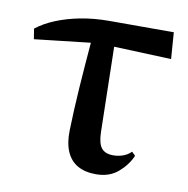

<svg xmlns="http://www.w3.org/2000/svg" viewBox="-60 -514 573 586"><g transform="rotate(10 226.0 -221.0)"><path d="M16 -360 11 -392Q35 -411 69 -425Q103 -439 144.5 -447Q186 -455 234 -455H433L439 -373L211 -382ZM274 13Q240 13 217 0Q194 -13 182.5 -39.5Q171 -66 172 -105Q173 -138 174.5 -171Q176 -204 178.5 -239.5Q181 -275 184 -314.5Q187 -354 191 -401L261 -398L267 -115Q268 -81 279.5 -67Q291 -53 316 -53Q331 -53 345.5 -58Q360 -63 371 -74L382 -63Q369 -33 342 -10Q315 13 274 13Z"/></g></svg>

Font: Source Serif 4 60pt SemiBold
Style: Regular
Weight: 600
Version: Version 4.004;hotconv 1.0.116;makeotfexe 2.5.65601